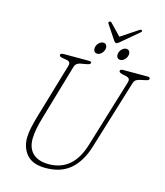

<svg xmlns="http://www.w3.org/2000/svg" viewBox="-139 -1076 1030 1196"><g transform="rotate(15 375.5 -478.0)"><path d="M493 -196.5 625 -630.5Q630 -645.5 626 -654.5Q622 -663.5 605.5 -667.5L578 -673.5Q558 -679 558 -687.5Q558 -700 578 -700H736Q751 -700 751 -690.5Q751 -685 746.8 -681.2Q742.5 -677.5 727.5 -674.5L697 -668Q680 -664.5 670 -657.8Q660 -651 654 -631.5L518.5 -189.5Q488.5 -90.5 427.8 -37.8Q367 15 267.5 15Q185 15 146.5 -28.8Q108 -72.5 108.5 -138.5Q109 -169 117.2 -206.5Q125.5 -244 137 -283.5L241 -635.5Q250 -664.5 221.5 -669.5L193 -674.5Q181 -676.5 177 -680Q173 -683.5 173 -689.5Q173.5 -700 195.5 -700H358Q373 -700 373 -691.5Q373 -686 367.5 -682.2Q362 -678.5 347.5 -676L310.5 -669.5Q281 -664 274 -639.5L170 -283.5Q158.5 -245 151.2 -208.5Q144 -172 143.5 -142Q143 -79.5 178.5 -46.2Q214 -13 281.5 -13Q358.5 -13 411.8 -58Q465 -103 493 -196.5ZM395 -756Q380.5 -756 374.2 -767.5Q368 -779 372 -794.5Q376 -810 388.2 -821.2Q400.5 -832.5 415 -832.5Q429 -832.5 435.2 -821.2Q441.5 -810 437.5 -794.5Q433.5 -779 421.2 -767.5Q409 -756 395 -756ZM543.5 -756Q528.5 -756 522.5 -767.5Q516.5 -779 520.5 -794.5Q524.5 -810 536.8 -821.2Q549 -832.5 563.5 -832.5Q577.5 -832.5 583.8 -821.2Q590 -810 586 -794.5Q582 -779 569.8 -767.5Q557.5 -756 543.5 -756ZM511.5 -861Q499 -850.5 492.5 -850.5Q484.5 -850.5 477 -861L414 -956Q409 -964.5 417.5 -969Q424.5 -973 431.5 -966L501 -894L609.5 -966Q621 -973.5 626 -969Q632.5 -963.5 624 -956Z"/></g></svg>

Font: Fraunces 72pt SuperSoft Thin
Style: Italic
Weight: 100
Italic angle: -16°
Version: Version 1.000;[b76b70a41]